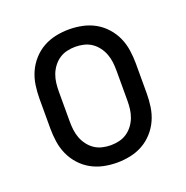

<svg xmlns="http://www.w3.org/2000/svg" viewBox="-102 -623 704 726"><g transform="rotate(-20 250.0 -260.0)"><path d="M250 8Q223 8 196.5 2.5Q170 -3 146.5 -16Q123 -29 104.5 -49.5Q86 -70 75 -94.5Q64 -119 60 -146Q56 -173 56 -200V-320Q56 -347 60 -374Q64 -401 75 -425.5Q86 -450 104.5 -470.5Q123 -491 146.5 -504Q170 -517 196.5 -522.5Q223 -528 250 -528Q277 -528 303.5 -522.5Q330 -517 353.5 -504Q377 -491 395.5 -470.5Q414 -450 425 -425.5Q436 -401 440 -374Q444 -347 444 -320V-200Q444 -173 440 -146Q436 -119 425 -94.5Q414 -70 395.5 -49.5Q377 -29 353.5 -16Q330 -3 303.5 2.5Q277 8 250 8ZM250 -62Q267 -62 284 -66Q301 -70 315 -79.5Q329 -89 339.5 -103Q350 -117 356 -133Q362 -149 364 -166Q366 -183 366 -200V-320Q366 -337 364 -354Q362 -371 356 -387Q350 -403 339.5 -417Q329 -431 315 -440.5Q301 -450 284 -454Q267 -458 250 -458Q233 -458 216 -454Q199 -450 185 -440.5Q171 -431 160.5 -417Q150 -403 144 -387Q138 -371 136 -354Q134 -337 134 -320V-200Q134 -183 136 -166Q138 -149 144 -133Q150 -117 160.5 -103Q171 -89 185 -79.5Q199 -70 216 -66Q233 -62 250 -62Z"/></g></svg>

Font: Iosevka srxl
Style: Regular
Weight: 400
Monospace: yes
Designer: Belleve Invis
Foundry: Belleve Invis
Version: Version 33.0.1; ttfautohint (v1.8.3)